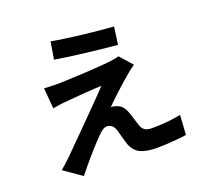

<svg xmlns="http://www.w3.org/2000/svg" viewBox="-144 -981 1288 1210"><g transform="rotate(-20 500.0 -376.5)"><path d="M312 -810.7Q354.1 -803 408.1 -795.5Q462 -787.9 519.4 -781.1Q576.7 -774.3 629.1 -769.7Q681.5 -765 720 -762.3L703.8 -644.9Q664.7 -647.9 612.4 -653.5Q560 -659.1 503.4 -665.8Q446.9 -672.6 392.1 -680Q337.4 -687.4 292.7 -694.9ZM755.2 -493.3Q735.5 -479.5 719.5 -466.8Q703.5 -454 689.9 -442Q672.4 -427.7 648.5 -406.1Q624.7 -384.5 599.9 -361.8Q575 -339.2 555.4 -320.2Q535.7 -301.3 526.8 -291.4Q533.5 -291.8 545.1 -289.7Q556.7 -287.6 565.2 -283.7Q586.6 -277.5 600.8 -260.8Q615 -244 625 -215.7Q630 -202.8 634.7 -186.6Q639.4 -170.4 644.4 -154.4Q649.5 -138.4 653.9 -124.8Q661 -101.8 677.9 -90Q694.9 -78.2 724.1 -78.2Q763.1 -78.2 798.2 -80.4Q833.4 -82.7 864.2 -87Q895.1 -91.3 920.2 -96L911.9 35.4Q891.7 38.6 855.2 42.1Q818.6 45.6 780.4 47.7Q742.2 49.8 715.8 49.8Q645.5 49.8 604.8 31.3Q564 12.7 545.3 -35.9Q540.6 -50.9 534.7 -69.8Q528.9 -88.7 524.2 -107.2Q519.6 -125.6 515.9 -137.7Q507.7 -164.5 493 -175.4Q478.4 -186.4 462.5 -186.4Q447.4 -186.4 431.3 -175.5Q415.2 -164.7 397.5 -145.8Q387 -135.6 372.3 -119.8Q357.6 -104.1 339.5 -84.1Q321.3 -64.2 301.6 -41.2Q281.9 -18.3 260.8 7Q239.6 32.2 218.8 58.5L100.6 -24Q114.2 -35.8 132 -51.3Q149.9 -66.9 169.8 -86.1Q183 -99.3 206.9 -123.6Q230.8 -147.8 262.4 -179.1Q294 -210.3 328.8 -245.5Q363.5 -280.8 398.2 -315.7Q433 -350.6 463.5 -382.1Q494 -413.7 516.9 -437.9Q496.3 -437.5 470.1 -435.9Q443.9 -434.4 416.1 -432.5Q388.4 -430.5 361.4 -428.1Q334.4 -425.6 311.1 -423.9Q287.8 -422.2 270.1 -420.2Q244 -418.4 221.9 -414.9Q199.9 -411.3 183.6 -408.5L172.1 -546.9Q189.1 -545.9 214.9 -544.6Q240.7 -543.4 267.9 -543.6Q282.4 -543.8 314.9 -545.1Q347.3 -546.5 390.2 -548.4Q433.1 -550.3 477.4 -552.9Q521.7 -555.4 561.2 -558.6Q600.6 -561.7 625.3 -564.7Q638.9 -566.7 656.4 -569.9Q673.9 -573.2 681.7 -576.2Z"/></g></svg>

Font: Noto Sans KR Thin
Style: Regular
Weight: 100
Designer: Ryoko NISHIZUKA 西塚涼子 (kana, bopomofo & ideographs); Paul D. Hunt (Latin, Greek & Cyrillic); Sandoll Communications 산돌커뮤니
Foundry: Adobe
Version: Version 2.004-H2;hotconv 1.0.118;makeotfexe 2.5.65603